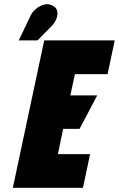

<svg xmlns="http://www.w3.org/2000/svg" viewBox="-20 -892 565 912"><path d="M41 0H374L408 -160H255L280 -280H358L442 -439H314L336 -540H491L525 -700H190ZM224 -767Q238 -781 246.5 -799.5Q255 -818 252.5 -836Q250 -854 232 -864Q212 -876 190.5 -870.5Q169 -865 151 -850Q133 -835 125 -817L69 -700H158Z"/></svg>

Font: Advent Pro Black
Style: Italic
Weight: 900
Italic angle: -12°
Version: Version 3.000